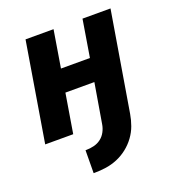

<svg xmlns="http://www.w3.org/2000/svg" viewBox="-133 -626 866 947"><g transform="rotate(-20 300.0 -152.5)"><path d="M202 215H197L198 95H202Q222 95 242.5 90Q263 85 279.5 72.5Q296 60 306 41Q316 22 319 2L354 -206H202L168 0H21L107 -520H254L222 -325H374L406 -520H553L466 2Q461 32 450.5 61Q440 90 421 116Q402 142 376.5 162Q351 182 322 194Q293 206 262.5 210.5Q232 215 202 215Z"/></g></svg>

Font: Iosevka Aile Heavy Oblique
Style: Regular
Weight: 900
Italic angle: -9°
Designer: Belleve Invis
Foundry: Belleve Invis
Version: Version 31.1.0; ttfautohint (v1.8.4)